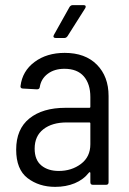

<svg xmlns="http://www.w3.org/2000/svg" viewBox="-20 -720 501 748"><path d="M403 -346V-10Q403 0 393 0H342Q332 0 332 -10V-46Q332 -48 330.5 -49Q329 -50 327 -48Q305 -20 271 -6Q237 8 195 8Q132 8 87.5 -26Q43 -60 43 -137Q43 -217 94.5 -258.5Q146 -300 235 -300H328Q332 -300 332 -304V-342Q332 -393 306.5 -422.5Q281 -452 231 -452Q192 -452 166 -432.5Q140 -413 135 -381Q134 -372 124 -372L69 -375Q64 -375 61.5 -378Q59 -381 60 -385Q67 -443 114.5 -478.5Q162 -514 232 -514Q312 -514 357.5 -468Q403 -422 403 -346ZM332 -158V-239Q332 -243 328 -243H240Q183 -243 149 -216.5Q115 -190 115 -141Q115 -97 141 -75.5Q167 -54 209 -54Q259 -54 295.5 -81.5Q332 -109 332 -158ZM190 -584 251 -693Q256 -700 263 -700H306Q312 -700 313.5 -696.5Q315 -693 312 -688L243 -579Q238 -572 231 -572H197Q191 -572 189 -575.5Q187 -579 190 -584Z"/></svg>

Font: Barlow Semi Condensed
Style: Regular
Weight: 400
Width: 4
Designer: Jeremy Tribby
Foundry: Tribby Type
Version: Version 1.408;December 10, 2018;FontCreator 11.5.0.2430 64-b